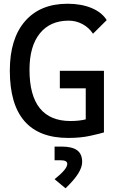

<svg xmlns="http://www.w3.org/2000/svg" viewBox="-20 -723 626 1020"><path d="M342.8 9.8Q187.5 9.8 109.9 -79.6Q32.2 -168.9 32.2 -347.7Q32.2 -517.1 112.8 -610.1Q193.4 -703.1 338.9 -703.1Q411.6 -703.1 466.3 -680.4Q521 -657.7 546.9 -616.2L474.1 -543.9Q451.7 -577.1 417.7 -595.2Q383.8 -613.3 344.7 -613.3Q246.1 -613.3 191.4 -545.2Q136.7 -477.1 136.7 -352.5Q136.7 -216.3 191.4 -148.2Q246.1 -80.1 354.5 -80.1Q400.9 -80.1 436.3 -89.1Q471.7 -98.1 494.1 -104.5L532.2 -19.5Q511.7 -13.2 460.2 -1.7Q408.7 9.8 342.8 9.8ZM435.5 -19.5V-346.7H532.2V-19.5ZM297.9 -253.9V-346.7H529.3V-253.9ZM328.1 277.3 270 229Q304.7 201.2 321 181.4Q337.4 161.6 337.4 147.5Q337.4 128.4 301.8 128.4H270V55.7H306.6Q363.3 55.7 389.9 75.4Q416.5 95.2 416.5 137.2Q416.5 165.5 395 199.7Q373.5 233.9 328.1 277.3Z"/></svg>

Font: Cascadia Code
Style: Regular
Weight: 400
Designer: Aaron Bell
Foundry: Saja Typeworks
Version: Version 2404.023